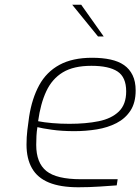

<svg xmlns="http://www.w3.org/2000/svg" viewBox="-20 -785 593 811"><path d="M311 6Q235 6 186.5 -14Q138 -34 115 -74.5Q92 -115 92 -174Q92 -206 95.5 -235Q99 -264 103 -292Q115 -369 145.5 -425Q176 -481 231 -511Q286 -541 369 -541Q413 -541 447 -533.5Q481 -526 504 -510Q527 -494 540 -467.5Q553 -441 553 -403Q553 -351 531 -317.5Q509 -284 472 -265Q435 -246 389 -238.5Q343 -231 294 -231Q241 -231 199 -237Q157 -243 138 -248Q135 -230 134 -211Q133 -192 133 -173Q133 -97 176 -62.5Q219 -28 321 -28H477L473 -2Q446 0 401.5 3Q357 6 311 6ZM273 -262Q343 -262 397 -273Q451 -284 482 -314Q513 -344 513 -399Q513 -459 476.5 -483Q440 -507 366 -507Q291 -507 245.5 -479.5Q200 -452 175.5 -399.5Q151 -347 141 -273Q166 -268 201 -265Q236 -262 273 -262ZM394 -631 285 -765H323L418 -631Z"/></svg>

Font: Exo Thin ExtraLight
Style: Italic
Weight: 250
Italic angle: -9°
Version: Version 2.000